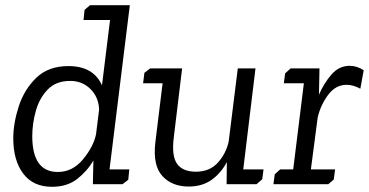

<svg xmlns="http://www.w3.org/2000/svg" viewBox="-20 -708 1418 738"><path d="M305 -670 326 -688H479L401 -57H477L473 -17L451 0H337L339 -91Q315 -50 276.5 -20Q238 10 180 10Q107 10 69 -41Q31 -92 31 -176Q31 -234 52 -299Q73 -364 119.5 -409Q166 -454 243 -454Q339 -454 372 -380L403 -631H301ZM250 -397Q195 -397 163 -363.5Q131 -330 117.5 -281Q104 -232 104 -185Q104 -47 202 -47Q259 -47 299 -95.5Q339 -144 349 -191L361 -287Q359 -335 327.5 -366Q296 -397 250 -397Z M993 -57 988 -19 966 0H851L852 -85Q829 -42 793 -16.5Q757 9 705 9Q641 9 604 -31.5Q567 -72 577 -160L605 -388H530L535 -428L557 -445H680L648 -180Q639 -109 660.5 -78.5Q682 -48 733 -48Q786 -48 817.5 -83Q849 -118 859 -164L894 -445H962L915 -57Z M1263 -18 1242 0H1031L1036 -38L1057 -57H1107L1148 -388H1071L1076 -426L1097 -445H1208L1206 -344Q1225 -388 1254 -421.5Q1283 -455 1324 -455Q1352 -455 1378 -438L1365 -367Q1338 -382 1312 -382Q1270 -382 1241 -343Q1212 -304 1201 -256L1175 -57H1268Z"/></svg>

Font: Zilla Slab Regular
Style: Italic
Weight: 400
Italic angle: -6°
Designer: Typotheque.com
Foundry: Typotheque type foundry
Version: Version 1.1; 2017; ttfautohint (v1.6)